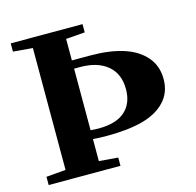

<svg xmlns="http://www.w3.org/2000/svg" viewBox="-99 -765 886 868"><g transform="rotate(-15 344.5 -331.5)"><path d="M24.4 0V-38.6L115.7 -46.4V-616.7L24.4 -624.5V-663.1H360.4V-624.5L271.5 -617.7V-517.1H357.9Q446.8 -517.1 511.5 -496.6Q576.2 -476.1 613.3 -433.3Q650.4 -390.6 650.4 -329.1Q650.4 -266.6 611.8 -225.1Q573.2 -183.6 505.1 -165Q437 -146.5 339.4 -146.5Q302.2 -146.5 271.5 -148.9V-45.9L360.4 -38.6V0ZM271.5 -478.5V-190.4Q294.9 -188.5 308.6 -188.5Q391.1 -188.5 432.6 -225.1Q474.1 -261.7 474.1 -328.6Q474.1 -400.9 427.5 -439.7Q380.9 -478.5 300.3 -478.5Z"/></g></svg>

Font: Elstob 8pt
Style: Bold
Weight: 700
Designer: Peter S. Baker
Version: Version 1.015